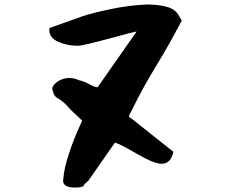

<svg xmlns="http://www.w3.org/2000/svg" viewBox="-20 -826 1040 864"><path d="M202 -690Q202 -696 203 -700Q311 -739 352 -753Q393 -767 478 -785Q563 -803 647 -806Q704 -804 737 -793.5Q770 -783 786 -754L798 -733L743 -632Q718 -587 687 -536.5Q656 -486 628.5 -436.5Q601 -387 560 -304Q560 -298 575 -290L760 -143Q749 -89 707 -89Q673 -89 595 -134.5Q517 -180 497 -184L377 -12Q355 6 355 12Q343 18 319 18Q264 18 264 -12Q264 -18 265 -21Q268 -68 291 -137Q314 -206 340 -261L350 -283L296 -334Q279 -355 263 -368Q247 -381 239 -384.5Q231 -388 224.5 -398.5Q218 -409 215 -430Q222 -449 244 -462Q266 -475 292 -475Q315 -475 335 -465Q357 -461 381 -447.5Q405 -434 419 -433L594 -683Q594 -684 593 -684Q588 -684 469.5 -652Q351 -620 332 -620Q282 -620 242 -638Q202 -656 202 -690Z"/></svg>

Font: NaniFont Regular
Style: Regular
Weight: 400
Designer: Nanigashitei
Version: Version 1.036